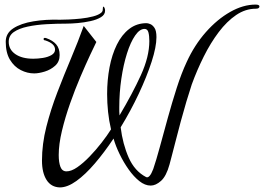

<svg xmlns="http://www.w3.org/2000/svg" viewBox="-20 -812 1151 837"><path d="M241 5Q203 4 183 -27.5Q163 -59 163 -112Q163 -184 182 -259Q201 -334 230 -409.5Q259 -485 290 -558.5Q321 -632 345 -699L400 -629Q392 -613 373 -572.5Q354 -532 330.5 -477Q307 -422 285.5 -361Q264 -300 250 -241.5Q236 -183 236 -136Q236 -104 243.5 -84.5Q251 -65 270 -65Q291 -65 317 -83Q343 -101 370.5 -129.5Q398 -158 422.5 -189.5Q447 -221 464 -248Q455 -286 451 -325Q447 -364 447 -402Q447 -463 457.5 -518.5Q468 -574 489.5 -617.5Q511 -661 543.5 -686Q576 -711 619 -711Q625 -711 635 -707Q645 -703 653.5 -690.5Q662 -678 662 -650Q662 -608 641 -543Q620 -478 585 -403.5Q550 -329 506 -257Q515 -184 541 -125Q567 -66 617 -40Q632 -33 648 -75Q661 -113 677 -172Q693 -231 711.5 -298Q730 -365 750.5 -429Q771 -493 794 -542Q828 -616 877.5 -672Q927 -728 983.5 -760Q1040 -792 1094 -792Q1111 -792 1111 -784Q1111 -774 1095 -774Q1050 -774 1009.5 -746.5Q969 -719 933.5 -672Q898 -625 868.5 -566Q839 -507 816 -444Q805 -411 792.5 -369Q780 -327 768 -282.5Q756 -238 746 -198.5Q736 -159 728.5 -131Q721 -103 719 -95Q705 -44 682 -23.5Q659 -3 637 -3Q612 -3 587.5 -22.5Q563 -42 541 -73Q519 -104 501.5 -140Q484 -176 475 -208Q435 -148 393.5 -99.5Q352 -51 313 -23Q274 5 241 5ZM129 -492Q99 -492 70.5 -506.5Q42 -521 23.5 -551.5Q5 -582 5 -630Q5 -667 38 -688.5Q71 -710 125.5 -719Q180 -728 242 -726Q254 -726 279 -727Q304 -728 332.5 -731Q361 -734 386 -740.5Q411 -747 423 -758Q427 -763 427.5 -766Q428 -769 428 -771Q428 -783 431 -783Q434 -783 437 -774Q438 -771 438 -765Q438 -748 420 -737Q402 -726 374.5 -720Q347 -714 319 -711.5Q291 -709 270 -709Q227 -709 182.5 -706.5Q138 -704 100.5 -696Q63 -688 40.5 -672.5Q18 -657 18 -630Q18 -596 47 -576Q76 -556 125 -556Q145 -556 167 -559.5Q189 -563 204.5 -572Q220 -581 220 -596Q220 -622 177 -636Q170 -636 170 -642Q170 -649 181 -646Q210 -636 225 -618.5Q240 -601 240 -572Q240 -543 220.5 -525.5Q201 -508 175 -500Q149 -492 129 -492ZM501 -309Q557 -403 594 -484Q631 -565 631 -633Q631 -656 627 -671Q623 -686 610 -686Q589 -686 569 -657Q549 -628 533.5 -579Q518 -530 509 -469Q500 -408 500 -344Q500 -335 500 -326.5Q500 -318 501 -309Z"/></svg>

Font: Festive
Style: Regular
Weight: 400
Designer: Robert E. Leuschke
Foundry: Robert E. Leuschke
Version: Version 1.101; ttfautohint (v1.8.3)